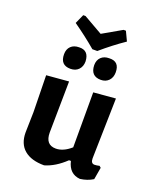

<svg xmlns="http://www.w3.org/2000/svg" viewBox="-115 -651 594 727"><g transform="rotate(20 182.0 -287.5)"><path d="M190.7 -472H171Q127.1 -509.3 77.6 -543.9L94.4 -581.3H103.7L180.4 -537.4L257 -581.3H266.4L284.1 -543.9Q237.4 -512.1 190.7 -472ZM121.5 -461.7Q160.7 -463.6 162.6 -419.6Q162.6 -399.1 150.5 -386.4Q138.3 -373.8 117.8 -373.8Q76.6 -373.8 76.6 -417.8Q76.6 -438.3 88.8 -450Q100.9 -461.7 121.5 -461.7ZM243 -461.7Q284.1 -463.6 284.1 -419.6Q284.1 -399.1 272 -386.4Q259.8 -373.8 240.2 -373.8Q199.1 -373.8 198.1 -417.8Q198.1 -438.3 210.3 -450Q222.4 -461.7 243 -461.7ZM328 -63.6Q336.4 -63.6 347.7 -66.4L354.2 -60.7L345.8 -12.1Q323.4 1.9 294.4 5.6Q250.5 1.9 239.3 -46.7H231.8Q191.6 -8.4 149.5 3.7Q97.2 3.7 69.2 -20.1Q41.1 -43.9 41.1 -89.7L43 -172L40.2 -319.6L129.9 -327.1L127.1 -120.6Q127.1 -71 169.2 -71Q199.1 -71 229.9 -98.1V-319.6L318.7 -327.1L313.1 -84.1Q313.1 -63.6 328 -63.6Z"/></g></svg>

Font: Gurajada
Style: Regular
Weight: 400
Designer: Purushoth Kumar Guthula
Foundry: SiliconAndhra, USA.
Version: Version 1.0.3; ttfautohint (v1.2.42-39fb)